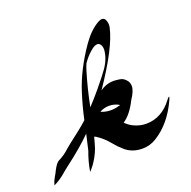

<svg xmlns="http://www.w3.org/2000/svg" viewBox="-143 -639 751 756"><g transform="rotate(-20 233.0 -261.0)"><path d="M271 -187.5Q289.6 -187.5 304.2 -192.4L312.5 -194.3Q293.9 -206.5 269 -206.5Q248.5 -206.5 229.5 -195.8H230Q250 -187.5 271 -187.5ZM198.7 -226.1Q224.6 -253.9 249 -283.2Q285.2 -326.7 301.3 -350.1Q325.2 -385.3 327.6 -421.4Q327.6 -436 320.3 -444.8Q315.9 -450.2 309.1 -450.2Q300.8 -450.2 289.6 -442.9Q268.6 -427.2 252 -405.8Q246.6 -397.5 244.1 -395L245.1 -397.5Q238.8 -383.8 234.4 -369.6Q212.9 -298.8 198.7 -226.1ZM-39.1 14.6 -34.7 0Q-27.3 -15.6 -18.1 -30.8Q-16.1 -34.2 -14.2 -39.1Q0 -66.4 11.2 -71.8Q36.6 -84 58.6 -105Q68.4 -113.3 77.1 -120.1Q130.4 -160.2 159.2 -186.5Q170.9 -241.2 188 -294.4Q214.4 -377.9 274.9 -465.3Q307.1 -511.2 343.3 -531.7Q353 -537.1 359.9 -537.1Q367.2 -537.1 372.6 -530.8Q378.9 -519.5 378.9 -506.8Q378.9 -500.5 377.4 -494.1Q360.4 -416.5 262.7 -273.4Q288.6 -292.5 320.3 -292.5Q329.1 -292.5 345.9 -290Q362.8 -287.6 375.5 -269.5Q380.9 -259.3 380.9 -249Q380.9 -229 359.9 -197.8Q333.5 -145 301.3 -124.5Q314.5 -110.8 332 -102.1Q357.9 -89.8 383.8 -89.8Q449.7 -89.8 494.6 -150.4Q502 -159.7 503.9 -159.7Q504.9 -159.7 504.9 -158.7Q504.9 -155.8 501 -147Q461.9 -60.5 395 -19.5Q368.2 -2.9 336.9 -2.9Q292 -2.9 262.2 -30.8Q245.6 -45.4 231.4 -63Q209.5 -90.3 180.2 -109.4L173.3 -112.3Q167.5 -89.4 160.2 -66.4Q148.4 -35.6 128.9 -8.3L116.2 7.3Q112.8 11.7 111.3 11.7V10.3Q118.2 -29.8 132.8 -68.4Q140.6 -101.1 147.9 -134.3Q104 -90.3 38.1 -40.5Q25.9 -31.7 13.7 -21Q-10.7 1 -39.1 14.6Z"/></g></svg>

Font: Terrible Cursive
Style: Regular
Weight: 400
Designer: GGBotNet
Foundry: GGBotNet
Version: 1.00